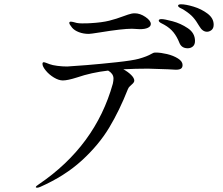

<svg xmlns="http://www.w3.org/2000/svg" viewBox="-20 -813 1040 895"><path d="M976 -698Q976 -681 966 -673Q956 -665 945 -665Q924 -665 909 -691Q894 -717 879.5 -733Q865 -749 840 -765Q833 -770 826 -773Q819 -776 814.5 -779.5Q810 -783 810 -786Q810 -793 824 -793Q846 -793 882.5 -782Q919 -771 947.5 -749.5Q976 -728 976 -698ZM316 -684Q303 -700 303 -706Q303 -712 310 -712Q315 -712 323 -710Q331 -708 338 -706Q348 -704 362 -704Q390 -704 402 -705Q455 -708 489 -716.5Q523 -725 557 -738Q560 -739 577 -745Q594 -751 608 -751Q633 -751 658 -734Q683 -717 683 -701Q683 -690 669.5 -683.5Q656 -677 632 -677L595 -679Q550 -679 446 -662Q402 -655 394 -655Q369 -655 348 -663Q327 -671 316 -684ZM889 -622Q889 -605 879 -596.5Q869 -588 855 -588Q826 -588 816 -614Q805 -642 788.5 -662.5Q772 -683 745 -698Q742 -700 734.5 -703.5Q727 -707 723.5 -710.5Q720 -714 720 -717Q720 -724 733 -724Q746 -724 784 -714Q822 -704 855.5 -681.5Q889 -659 889 -622ZM831 -510Q831 -498 823.5 -493Q816 -488 800 -488L763 -490Q688 -493 670 -493Q611 -493 555 -490Q577 -478 591.5 -463.5Q606 -449 606 -437Q606 -432 602 -427Q598 -422 593 -418Q591 -416 585 -410.5Q579 -405 576 -397Q537 -298 489 -218Q441 -138 362 -65.5Q283 7 168 58Q159 62 153 62Q147 62 147 59Q147 55 161 46Q425 -133 506 -423Q509 -437 509 -447Q509 -459 502 -468.5Q495 -478 484 -484Q406 -475 339 -452Q295 -438 273 -438Q254 -438 231.5 -451.5Q209 -465 193.5 -484Q178 -503 178 -515Q178 -523 184 -523Q187 -523 196.5 -519.5Q206 -516 211 -514Q224 -509 247.5 -506Q271 -503 293 -503Q316 -504 383.5 -509.5Q451 -515 524.5 -523Q598 -531 627 -539Q666 -550 686 -562Q691 -565 695 -566.5Q699 -568 707 -568Q729 -568 758.5 -561Q788 -554 809.5 -540.5Q831 -527 831 -510Z"/></svg>

Font: Shippori Mincho
Style: Regular
Weight: 400
Designer: FONTDASU
Foundry: FONTDASU / Google Inc. / but / Adobe
Version: Version 3.110; ttfautohint (v1.8.3)